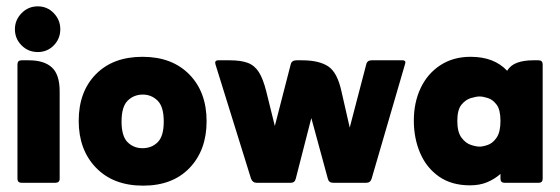

<svg xmlns="http://www.w3.org/2000/svg" viewBox="-20 -576 1764 605"><path d="M27 -484Q27 -513 48 -534.5Q69 -556 99 -556Q129 -556 149.5 -534.5Q170 -513 170 -484Q170 -454 149.5 -433Q129 -412 99 -412Q69 -412 48 -433Q27 -454 27 -484ZM35 -13V-373Q35 -386 48 -386H71Q119 -386 143.5 -363.5Q168 -341 168 -288V-13Q168 0 154 0H48Q35 0 35 -13Z M431 9Q337 9 282.5 -47.5Q228 -104 228 -195Q228 -287 282 -342Q336 -397 429 -397Q522 -397 576.5 -341.5Q631 -286 631 -194Q631 -103 577.5 -47Q524 9 431 9ZM429 -109Q458 -109 477 -128Q496 -147 496 -193Q496 -240 476.5 -259Q457 -278 430 -278Q402 -278 382.5 -259Q363 -240 363 -193Q363 -147 382 -128Q401 -109 429 -109Z M846 -179 896 -373Q899 -386 914 -386H932Q985 -386 1014 -367Q1043 -348 1056 -288L1082 -174L1134 -373Q1137 -386 1151 -386H1248Q1261 -386 1256 -373L1151 -13Q1147 0 1134 0H1030Q1016 0 1013 -13L961 -204L912 -13Q909 0 896 0H789Q776 0 771 -13L659 -373Q655 -386 668 -386H704Q739 -386 760.5 -378Q782 -370 795.5 -349Q809 -328 819 -288Z M1557 -28Q1539 -12 1515.5 -2Q1492 8 1461 8Q1403 8 1363.5 -19.5Q1324 -47 1304 -93.5Q1284 -140 1284 -196Q1284 -253 1305.5 -298.5Q1327 -344 1367.5 -370.5Q1408 -397 1463 -397Q1537 -397 1578 -353Q1589 -371 1610 -378.5Q1631 -386 1660 -386H1677Q1690 -386 1690 -373V-13Q1690 0 1677 0H1570Q1557 0 1557 -13ZM1491 -114Q1502 -114 1517.5 -119.5Q1533 -125 1545 -142.5Q1557 -160 1557 -195Q1557 -230 1545 -246Q1533 -262 1517.5 -267Q1502 -272 1491 -272Q1481 -272 1464 -267Q1447 -262 1434 -246Q1421 -230 1421 -195Q1421 -160 1434 -142.5Q1447 -125 1463.5 -119.5Q1480 -114 1491 -114Z"/></svg>

Font: Zain Black
Style: Regular
Weight: 900
Designer: Zain,Boutros
Foundry: Mobile Telecommunications Company (Zain), 2024
Version: Version 1.50; ttfautohint (v1.8.4)